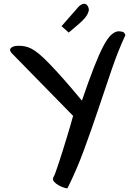

<svg xmlns="http://www.w3.org/2000/svg" viewBox="-20 -980 708 1022"><path d="M338.9 22.5Q331.1 22.5 316.9 17.6Q302.7 12.7 289.6 4.9Q276.4 -2.9 267.6 -13.2Q258.8 -23.4 263.7 -35.2Q268.6 -43 276.4 -64.5Q284.2 -85.9 293.9 -115.7Q303.7 -145.5 314.5 -179.7Q325.2 -213.9 335.4 -247.6Q345.7 -281.2 354.5 -311.5Q363.3 -341.8 369.1 -363.3L43 -696.3Q31.2 -710 34.2 -717.8Q37.1 -725.6 45.9 -730Q54.7 -734.4 64.9 -735.4Q75.2 -736.3 79.1 -736.3Q95.7 -736.3 111.8 -733.4Q127.9 -730.5 146.5 -721.2Q165 -711.9 188 -692.9Q210.9 -673.8 242.7 -641.1Q274.4 -608.4 316.9 -560.5Q359.4 -512.7 416 -444.3Q453.1 -552.7 480.5 -622.6Q507.8 -692.4 529.8 -733.9Q551.8 -775.4 570.3 -793Q588.9 -810.5 608.4 -813.5Q620.1 -813.5 631.3 -811Q642.6 -808.6 647.5 -793Q609.4 -711.9 574.7 -610.4Q540 -508.8 503.4 -399.4Q466.8 -290 426.8 -181.2Q386.7 -72.3 338.9 22.5ZM391.6 -936.5Q404.3 -952.1 416 -957Q427.7 -961.9 435.5 -958.5Q443.4 -955.1 448.2 -945.8Q453.1 -936.5 453.1 -925.8Q450.2 -914.1 445.8 -904.8Q441.4 -895.5 430.7 -882.8Q419.9 -870.1 399.4 -852.1Q378.9 -834 345.7 -806.6L307.6 -840.8Z"/></svg>

Font: Architects Daughter-petzku
Style: Regular
Weight: 400
Designer: Kimberly Geswein
Foundry: Kimberly Geswein
Version: Version 1.000 2010 initial release